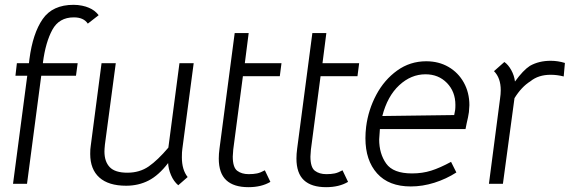

<svg xmlns="http://www.w3.org/2000/svg" viewBox="-20 -762 2373 796"><path d="M389 -699 344 -664Q327 -690 286 -690Q225 -690 197 -638.5Q169 -587 158 -503V-500H302L295 -448H151L92 0H34L93 -448H44L50 -500H100L102 -517Q116 -624 157 -683Q198 -742 285 -742Q303 -742 320 -738.5Q337 -735 348 -730Q373 -720 389 -699Z M354 -124Q354 -145 356 -156L401 -500H460L415 -163Q413 -143 413 -134Q413 -92 435 -69Q457 -46 508 -46Q559 -46 596.5 -72Q634 -98 678 -150L724 -500H783L736 -145Q734 -133 734 -110Q734 -58 758 -28L719 6Q700 -10 689 -36Q678 -62 677 -86Q638 -35 596 -13.5Q554 8 503 8Q430 8 392 -26Q354 -60 354 -124Z M887 -105Q887 -124 890 -146L953 -625H1011L995 -500H1147L1140 -446H987L947 -142Q945 -120 945 -113Q945 -68 963.5 -54Q982 -40 1011 -40Q1031 -40 1045.5 -43Q1060 -46 1078 -56L1101 -8Q1064 14 1010 14Q949 14 918 -15Q887 -44 887 -105Z M1209 -105Q1209 -124 1212 -146L1275 -625H1333L1317 -500H1469L1462 -446H1309L1269 -142Q1267 -120 1267 -113Q1267 -68 1285.5 -54Q1304 -40 1333 -40Q1353 -40 1367.5 -43Q1382 -46 1400 -56L1423 -8Q1386 14 1332 14Q1271 14 1240 -15Q1209 -44 1209 -105Z M1552 -184Q1552 -125 1581 -84Q1610 -43 1688 -43Q1731 -43 1767.5 -54.5Q1804 -66 1850 -91L1872 -47Q1830 -20 1781 -4.5Q1732 11 1683 11Q1592 11 1543.5 -43Q1495 -97 1495 -189Q1495 -212 1498 -237Q1507 -307 1540 -369Q1573 -431 1626.5 -469.5Q1680 -508 1747 -508Q1799 -508 1839.5 -484.5Q1880 -461 1903 -419.5Q1926 -378 1926 -326Q1926 -317 1924 -297Q1921 -276 1915 -252Q1914 -246 1910 -227H1555Q1552 -191 1552 -184ZM1863 -285 1867 -306Q1868 -313 1868 -327Q1868 -382 1833 -418Q1798 -454 1744 -454Q1684 -454 1635 -408.5Q1586 -363 1565 -281Z M2322 -501 2317 -445Q2290 -452 2263 -452Q2212 -452 2179 -425Q2142 -402 2113 -355L2065 0H2007L2053 -352Q2056 -372 2056 -388Q2056 -439 2028 -467L2071 -505Q2087 -494 2099.5 -471.5Q2112 -449 2115 -424Q2149 -471 2177 -489Q2214 -510 2263 -510Q2293 -510 2322 -501Z"/></svg>

Font: Bellota Text
Style: Italic
Weight: 400
Italic angle: -7.5°
Designer: Kemie Guaida
Foundry: Kemie Guaida
Version: Version 4.001